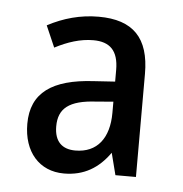

<svg xmlns="http://www.w3.org/2000/svg" viewBox="-36 -757 391 410"><g transform="rotate(5 159.5 -552.0)"><path d="M160 -722C121 -722 85 -712 51 -694L71 -648C98 -662 125 -671 153 -671C188 -671 207 -654 207 -612V-587L161 -584C73 -579 28 -548 28 -481C28 -421 62 -382 115 -382C158 -382 189 -401 213 -435L225 -388H269V-609C269 -686 234 -722 160 -722ZM171 -541 207 -544V-520C207 -466 182 -433 135 -433C107 -433 90 -448 90 -481C90 -519 112 -538 171 -541Z"/></g></svg>

Font: Noto Sans Sinhala Condensed
Style: Regular
Weight: 400
Width: 3
Designer: Jelle Bosma - Monotype Design Team
Foundry: Monotype Imaging Inc.
Version: Version 2.006